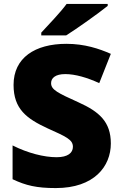

<svg xmlns="http://www.w3.org/2000/svg" viewBox="-20 -947 617 977"><path d="M528 -917V-927H319C286 -882 224 -818 190 -781V-767H317C371 -801 481 -879 528 -917ZM544 -217C544 -328 484 -379 380 -426C274 -474 240 -490 240 -524C240 -550 262 -570 312 -570C363 -570 424 -552 485 -524L544 -673C485 -699 411 -724 318 -724C158 -724 49 -653 49 -515C49 -392 116 -343 222 -294C315 -252 351 -237 351 -200C351 -169 325 -147 268 -147C204 -147 121 -168 44 -207V-35C112 -3 166 10 264 10C459 10 544 -100 544 -217Z"/></svg>

Font: Noto Sans Arabic UI Bk
Style: Regular
Weight: 900
Designer: Monotype Design Team, Nadine Chahine and Nizar Qandah
Foundry: Monotype Imaging Inc.
Version: Version 2.010